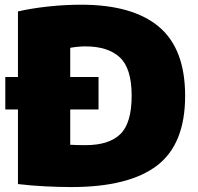

<svg xmlns="http://www.w3.org/2000/svg" viewBox="-20 -768 823 797"><path d="M276 8.5Q227 8.5 167 5.5Q107 2.5 54.5 -4V-313.5H2V-448.5H54.5V-720.5Q110.5 -733.5 180.2 -741Q250 -748.5 316.5 -748.5Q530.5 -748.5 639.5 -657Q748.5 -565.5 748.5 -370Q748.5 -169.5 631.5 -80.5Q514.5 8.5 276 8.5ZM335.5 -165.5Q432 -165.5 479.2 -211Q526.5 -256.5 526.5 -371Q526.5 -484.5 477.2 -530Q428 -575.5 334 -575.5Q320 -575.5 302.2 -573.8Q284.5 -572 271.5 -569.5V-448.5H389V-313.5H271.5V-167Q289 -166 304.8 -165.8Q320.5 -165.5 335.5 -165.5Z"/></svg>

Font: Encode Sans Black
Style: Regular
Weight: 900
Designer: Multiple Designers
Foundry: Impallari Type
Version: Version 3.002; ttfautohint (v1.8.3) -l 8 -r 50 -G 200 -x 14 